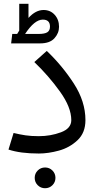

<svg xmlns="http://www.w3.org/2000/svg" viewBox="-20 -800 518 1018"><path d="M25 -7 52 -95Q85 -87 115 -82.5Q145 -78 186 -78Q248 -78 303 -98.5Q358 -119 358 -163Q358 -231 298 -314.5Q238 -398 162 -471L228 -530Q310 -452 371.5 -357Q433 -262 433 -163Q433 -96 391 -56.5Q349 -17 292.5 -1.5Q236 14 186 14Q88 14 25 -7ZM164 143Q164 120 180 104Q196 88 219 88Q242 88 258 104Q274 120 274 143Q274 166 258 182Q242 198 219 198Q196 198 180 182Q164 166 164 143ZM293 -658Q293 -624 268.5 -597Q244 -570 193 -570H39L45 -620H71Q79 -632 82 -638V-780H131V-705Q169 -747 211 -747Q247 -747 270 -721.5Q293 -696 293 -658ZM245 -659Q245 -696 207 -696Q163 -696 113 -620H184Q217 -620 231 -629Q245 -638 245 -659Z"/></svg>

Font: Fira GO
Style: Regular
Weight: 400
Designer: Carrois Corporate
Foundry: Carrois Corporate GbR
Version: Version 0.300